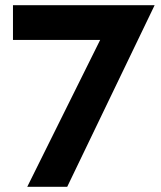

<svg xmlns="http://www.w3.org/2000/svg" viewBox="-20 -720 619 740"><path d="M30 -566H366L85 0H239L576 -700H30Z"/></svg>

Font: Jost SemiBold
Style: Regular
Weight: 600
Version: Version 3.710